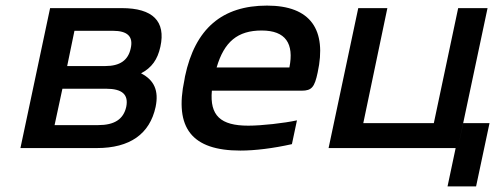

<svg xmlns="http://www.w3.org/2000/svg" viewBox="-20 -529 1784 686"><path d="M53 0H326C444 0 515 -50 536 -147C548 -205 531 -243 484 -267C522 -287 543 -316 553 -362C573 -453 526 -500 415 -500H159ZM175 -82 203 -212H359C417 -212 440 -191 431 -147C421 -103 389 -82 331 -82ZM220 -293 246 -419H383C435 -419 457 -399 447 -356C438 -314 409 -293 356 -293Z M1115 -270C1148 -422 1091 -509 934 -509C774 -509 677 -427 641 -256L639 -244C602 -71 666 9 839 9C891 9 956 1 1023 -14L1041 -99C995 -89 915 -80 867 -80C768 -80 729 -116 737 -205H1058C1094 -205 1104 -218 1115 -270ZM754 -288C781 -380 829 -420 915 -420C1001 -420 1031 -373 1014 -288Z M1260 -500 1154 0H1608L1579 137H1681L1729 -89H1635L1616 0L1722 -500H1617L1530 -89H1278L1364 -500Z"/></svg>

Font: LT Wave Text Medium Italic
Style: Regular
Weight: 500
Designer: Daniel Lyons
Version: Version 2.5 (Glyphs App)